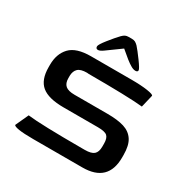

<svg xmlns="http://www.w3.org/2000/svg" viewBox="-176 -959 1107 1122"><g transform="rotate(30 378.0 -398.0)"><path d="M60 -20 100 -107Q188 -96 466 -96H485Q528 -96 546 -111.5Q564 -127 564 -164V-184Q564 -220 548.5 -234.5Q533 -249 485 -249H253Q151 -249 105.5 -286.5Q60 -324 60 -409V-425Q60 -499 102 -543.5Q144 -588 243 -588H515Q581 -588 624 -581.5Q667 -575 667 -566L647 -482Q551 -492 282 -492L271 -493Q228 -493 210.5 -476Q193 -459 192 -428V-411Q192 -377 210.5 -361Q229 -345 272 -345H494Q563 -345 606.5 -331.5Q650 -318 673 -283Q696 -248 696 -183V-167Q696 0 524 0H192Q127 0 93.5 -5.5Q60 -11 60 -20ZM334 -776Q345 -787 354 -791.5Q363 -796 378 -796H398Q413 -796 422 -791Q431 -786 441 -776Q460 -755 492.5 -710.5Q525 -666 525 -656Q525 -644 509 -644Q494 -644 475 -656Q450 -670 388 -724L294 -656Q272 -640 259 -640Q244 -640 244 -656Q244 -668 277 -709.5Q310 -751 334 -776Z"/></g></svg>

Font: Gold
Style: Regular
Weight: 400
Designer: jaiki
Version: Version 1.000